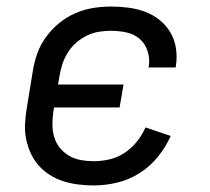

<svg xmlns="http://www.w3.org/2000/svg" viewBox="-20 -558 640 586"><path d="M266 8Q242 8 218.5 5Q195 2 173 -5Q151 -12 131.5 -24.5Q112 -37 97.5 -53.5Q83 -70 73.5 -91Q64 -112 59.5 -135Q55 -158 56.5 -182Q58 -206 62 -230L80 -340Q84 -367 93.5 -394Q103 -421 120 -444.5Q137 -468 160 -487Q183 -506 209.5 -517.5Q236 -529 263.5 -533.5Q291 -538 318 -538Q346 -538 372.5 -534.5Q399 -531 423 -522Q447 -513 467 -497Q487 -481 500 -459Q513 -437 517 -411Q521 -385 517 -358Q517 -356 516.5 -355Q516 -354 516 -352H433Q433 -353 433.5 -354Q434 -355 434 -355Q438 -379 430.5 -402Q423 -425 406 -439.5Q389 -454 366 -459Q343 -464 318 -464Q300 -464 281.5 -461Q263 -458 245.5 -449.5Q228 -441 213 -428Q198 -415 187.5 -398.5Q177 -382 171 -364Q165 -346 162 -328L157 -300H357L345 -230H145L143 -218Q140 -198 140 -178Q140 -158 145.5 -139.5Q151 -121 163 -106.5Q175 -92 191 -82.5Q207 -73 226.5 -69.5Q246 -66 266 -66Q290 -66 314 -71.5Q338 -77 359.5 -91Q381 -105 397.5 -125.5Q414 -146 424 -169L501 -143Q486 -109 461.5 -79Q437 -49 405 -29Q373 -9 337 -0.5Q301 8 266 8Z"/></svg>

Font: Iosevka Curly Extended
Style: Italic
Weight: 400
Width: 7
Italic angle: -9°
Monospace: yes
Designer: Belleve Invis
Foundry: Belleve Invis
Version: Version 11.1.0; ttfautohint (v1.8.3)